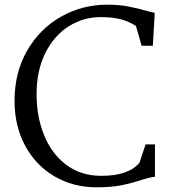

<svg xmlns="http://www.w3.org/2000/svg" viewBox="-20 -785 729 819"><path d="M612 -737 640 -730 632 -590H584L560 -674Q529 -694 494.5 -703Q460 -712 409 -712Q336 -712 273.5 -673Q211 -634 173.5 -559Q136 -484 136 -383Q136 -288 168 -208.5Q200 -129 262.5 -82Q325 -35 412 -35Q529 -35 575 -91L601 -169H641V-31Q628 -30 610 -25Q592 -20 585 -18Q540 -3 496.5 5.5Q453 14 392 14Q292 14 212 -33Q132 -80 87 -164Q42 -248 42 -355Q42 -476 96 -569.5Q150 -663 240.5 -714Q331 -765 437 -765Q487 -765 527 -757.5Q567 -750 612 -737Z"/></svg>

Font: Martel
Style: Regular
Weight: 400
Designer: Dan Reynolds
Foundry: Dan Reynolds
Version: Version 1.001; ttfautohint (v1.1) -l 5 -r 5 -G 72 -x 0 -D la